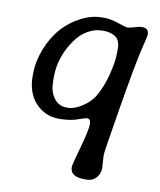

<svg xmlns="http://www.w3.org/2000/svg" viewBox="-79 -535 679 817"><g transform="rotate(10 260.5 -126.5)"><path d="M384.8 -335.4V-354Q384.8 -388.2 364.7 -402.8Q344.7 -417.5 308.1 -417.5L303.2 -417Q275.4 -417 244.4 -399.7Q213.4 -382.3 189.5 -347.2Q137.7 -272 137.7 -187V-172.9Q138.7 -163.1 138.7 -158.2Q138.7 -123.5 158.9 -95.9Q179.2 -68.4 213.9 -68.4H218.8Q246.6 -68.4 280.3 -90.3Q314 -112.3 330.6 -140.1Q356.4 -184.6 370.6 -240.7Q384.8 -296.9 384.8 -335.4ZM340.8 218.8Q279.3 218.8 279.3 176.3Q279.3 168 301.5 88.4Q323.7 8.8 323.7 -14.9Q323.7 -38.6 308.6 -38.6Q302.7 -38.6 289.6 -34.2L257.3 -23.4Q226.1 -15.6 189.9 -15.6Q129.4 -15.6 88.9 -59.1Q48.3 -102.5 48.3 -174.3V-186Q48.3 -236.3 68.8 -290Q110.8 -400.9 208.5 -450.2Q252.4 -472.2 296.4 -472.2H307.6Q334.5 -472.2 367.9 -460.4Q401.4 -448.7 409.9 -448.7Q418.5 -448.7 438.5 -455.1Q458.5 -461.4 472.2 -461.4Q500 -461.4 500 -433.6Q500 -426.8 485.4 -368.2Q470.7 -309.6 437.5 -110.4Q404.3 88.9 404.3 103L407.7 159.7Q407.7 183.1 392.3 200.9Q377 218.8 351.1 218.8Z"/></g></svg>

Font: Averia Libre
Style: Italic
Weight: 400
Italic angle: -7.90001°
Version: Version 1.002